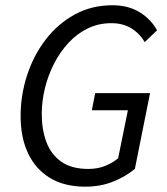

<svg xmlns="http://www.w3.org/2000/svg" viewBox="-20 -688 628 720"><path d="M299.8 12Q220.7 12 166.7 -21.1Q112.8 -54.3 85 -113.6Q57.3 -172.8 57.3 -252.6Q57.3 -330.8 81.3 -405Q105.3 -479.3 150.5 -538.6Q195.7 -597.9 259.3 -633.1Q322.8 -668.3 401.9 -668.3Q461.3 -668.3 503.9 -642Q546.6 -615.6 568.9 -574.3L522.6 -530.1Q502.9 -563.6 471.6 -582.3Q440.3 -601.1 397.7 -601.1Q349.4 -601.1 308.9 -581.3Q268.4 -561.6 236.6 -527.1Q204.7 -492.6 182.4 -448.7Q160 -404.9 148.3 -356.3Q136.6 -307.8 136.6 -260.1Q136.6 -201.7 154 -155.3Q171.4 -108.8 209.9 -81.6Q248.3 -54.5 311.3 -54.5Q346.8 -54.5 375.3 -66.2Q403.7 -78 423 -94.5L459.6 -274.5H324.4L337 -338.8H542.7L485.8 -54.7Q450.7 -25.5 403.6 -6.7Q356.5 12 299.8 12Z"/></svg>

Font: Source Sans 3
Style: Italic
Weight: 200
Italic angle: -11°
Designer: Paul D. Hunt
Foundry: Adobe
Version: Version 3.046;hotconv 1.0.118;makeotfexe 2.5.65603